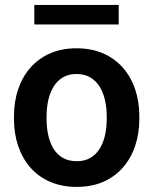

<svg xmlns="http://www.w3.org/2000/svg" viewBox="-20 -729 606 759"><path d="M35.2 -258.8V-269Q35.2 -327.1 51.8 -376.2Q68.4 -425.3 100.1 -461.4Q131.8 -497.6 177.7 -517.8Q223.6 -538.1 282.2 -538.1Q341.8 -538.1 387.9 -517.8Q434.1 -497.6 465.8 -461.4Q497.6 -425.3 514.2 -376.2Q530.8 -327.1 530.8 -269V-258.8Q530.8 -201.2 514.2 -152.1Q497.6 -103 465.8 -66.7Q434.1 -30.3 388.2 -10.3Q342.3 9.8 283.2 9.8Q224.6 9.8 178.2 -10.3Q131.8 -30.3 100.1 -66.7Q68.4 -103 51.8 -152.1Q35.2 -201.2 35.2 -258.8ZM164.1 -269V-258.8Q164.1 -224.1 170.9 -193.8Q177.7 -163.6 191.9 -140.6Q206.1 -117.7 228.8 -104.7Q251.5 -91.8 283.2 -91.8Q314.5 -91.8 336.9 -104.7Q359.4 -117.7 373.8 -140.6Q388.2 -163.6 395 -193.8Q401.9 -224.1 401.9 -258.8V-269Q401.9 -303.2 395 -333.3Q388.2 -363.3 373.8 -386.5Q359.4 -409.7 336.7 -423.1Q314 -436.5 282.2 -436.5Q251 -436.5 228.5 -423.1Q206.1 -409.7 191.9 -386.5Q177.7 -363.3 170.9 -333.3Q164.1 -303.2 164.1 -269ZM449.2 -709.5V-632.3H115.7V-709.5Z"/></svg>

Font: Roboto SemiBold
Style: Regular
Weight: 600
Designer: Christian Robertson
Foundry: Google
Version: Version 3.009; 2024